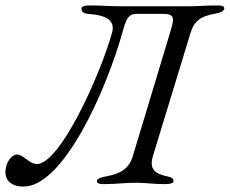

<svg xmlns="http://www.w3.org/2000/svg" viewBox="-61 -673 846 707"><path d="M26 14C169 14 328 -328 394 -568C407 -615 420 -622 443 -622H536C581 -622 582 -609 568 -562L428 -98C414 -51 381 -33 332 -24C309 -20 296 -15 296 -6C296 2 304 5 320 5C370 5 393 0 440 0C482 0 498 5 548 5C564 5 578 2 578 -6C578 -15 573 -20 553 -24C509 -33 488 -51 502 -98L640 -550C654 -597 679 -613 728 -622C751 -626 765 -633 765 -642C765 -650 757 -653 741 -653C691 -653 679 -650 639 -650H377C335 -650 319 -653 269 -653C253 -653 239 -650 239 -642C239 -633 243 -623 263 -622C333 -617 365 -597 351 -550C305 -389 159 -69 75 -69C62 -69 51 -76 40 -84C27 -93 15 -104 3 -104C-21 -104 -41 -71 -41 -39C-41 -10 -21 14 26 14Z"/></svg>

Font: EB Garamond
Style: Italic
Weight: 400
Italic angle: -17.2°
Designer: Georg Duffner and Octavio Pardo
Foundry: Georg Duffner
Version: Version 1.000;PS 001.000;hotconv 1.0.88;makeotf.lib2.5.64775